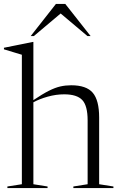

<svg xmlns="http://www.w3.org/2000/svg" viewBox="-23 -955 610 975"><path d="M218.5 0H14.5V-8L88 -19.5V-677Q78.5 -680 52.2 -687.8Q26 -695.5 -3 -704.5V-712.5L143.5 -742H146.5V-446.5Q192.5 -477.5 224.8 -493.8Q257 -510 283.5 -516Q310 -522 338.5 -522Q415.5 -522 448 -484Q480.5 -446 480.5 -358V-19.5L553 -8V0H349.5V-8L422 -19.5V-343.5Q422 -418 394.8 -447Q367.5 -476 303 -476Q261.5 -476 219.5 -464.2Q177.5 -452.5 146.5 -435.5V-19.5L218.5 -8ZM421 -772 285 -886.5 149 -772H133L261 -935H308.5L437 -772Z"/></svg>

Font: Newsreader Display Light
Style: Regular
Weight: 300
Designer: Hugues Gentile
Foundry: Production Type
Version: Version 1.001